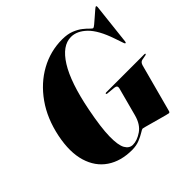

<svg xmlns="http://www.w3.org/2000/svg" viewBox="-176 -893 1085 1085"><g transform="rotate(-45 366.0 -351.0)"><path d="M456.5 -712Q499.5 -712 529.5 -700Q559.5 -688 579.2 -672.2Q599 -656.5 610.2 -644.5Q621.5 -632.5 627 -632.5Q631 -632.5 645 -644Q659 -655.5 676.2 -670.8Q693.5 -686 707 -697.5Q720.5 -709 723.5 -709Q728.5 -709 728 -699.5L700.5 -453Q700 -443.5 695 -443.5Q691 -443.5 688.5 -452L670.5 -504.5Q637.5 -601.5 593.8 -644Q550 -686.5 502 -686.5Q432 -686.5 375.5 -596.2Q319 -506 283.5 -326Q259.5 -204 258.5 -134.5Q257.5 -65 274 -36.2Q290.5 -7.5 318.5 -7.5Q353 -7.5 391 -33.5Q429 -59.5 444.5 -117.5L490 -288Q495 -307.5 473 -310L421 -315Q414.5 -315.5 414.5 -320Q414.5 -324 421.5 -324H726.5Q732.5 -324 732.5 -320.5Q732.5 -317 726 -315.5L696.5 -310Q680.5 -307 674.5 -286L599 -4.5Q597 4.5 594.8 7.2Q592.5 10 588 10Q585.5 10 568.5 5.5Q551.5 1 528 -5.5Q504.5 -12 481 -18.5Q457.5 -25 441 -29.5Q424.5 -34 422 -34Q417 -34 399.8 -23Q382.5 -12 355.8 -1Q329 10 294.5 10Q205 10 143.8 -31.5Q82.5 -73 58.8 -151.5Q35 -230 57.5 -341Q81 -455.5 139.8 -538.5Q198.5 -621.5 280.8 -666.8Q363 -712 456.5 -712Z"/></g></svg>

Font: Fraunces 144pt S000 Black
Style: Italic
Weight: 900
Italic angle: -16°
Version: Version 1.000; ttfautohint (v1.8.3)